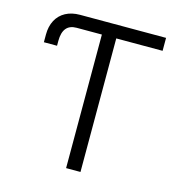

<svg xmlns="http://www.w3.org/2000/svg" viewBox="-105 -801 840 895"><g transform="rotate(15 314.5 -353.5)"><path d="M586.9 -644.5H363.3V0H293.9V-644.5H171.9Q105.5 -644.5 105.5 -563.5V-540H42V-577.1Q42 -616.7 57.6 -646Q73.2 -675.3 102.5 -691.2Q131.8 -707 171.9 -707H586.9Z"/></g></svg>

Font: Pretendard JP Light
Style: Regular
Weight: 300
Designer: Base glyphs from Inter by Rasmus Andersson; Hangeul glyphs from Noto Sans CJK(Source Han Sans) by Jang Soo-young and Kan
Foundry: Kil Hyung-jin
Version: Version 1.309